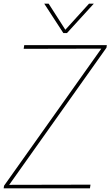

<svg xmlns="http://www.w3.org/2000/svg" viewBox="-29 -1026 602 1046"><path d="M482 -846ZM336 -846H316L212 -1006H236L327 -864L456 -1006H482ZM461 0H-9L-7 -14L523 -761L100 -760L103 -780H553L551 -766L21 -19L464 -20Z"/></svg>

Font: Tanohe Sans Thin
Style: Italic
Weight: 100
Designer: Village Type and Design LLC & Cristiano Sobral
Foundry: Cooper Hewitt Smithsonian Design Museum
Version: Version 1.00;September 29, 2021;FontCreator 13.0.0.2655 64-b